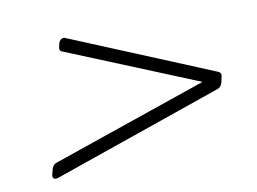

<svg xmlns="http://www.w3.org/2000/svg" viewBox="-48 -601 628 469"><g transform="rotate(-10 265.5 -366.0)"><path d="M61 -199Q54 -197 51 -200Q48 -203 49 -209L53 -224Q56 -234 66 -237L450 -369L127 -501Q117 -504 120 -514L122 -523Q124 -529 128.5 -532Q133 -535 138 -533L491 -387Q501 -383 498 -373L495 -359Q492 -348 482 -345Z"/></g></svg>

Font: Instrument Serif
Style: Italic
Weight: 400
Italic angle: -13°
Designer: Rodrigo Fuenzalida
Foundry: fragTYPE
Version: Version 1.000; ttfautohint (v1.8.4.7-5d5b);gftools[0.9.27]